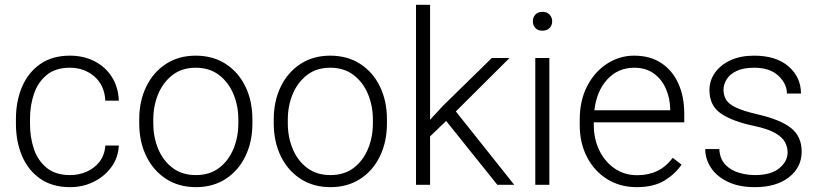

<svg xmlns="http://www.w3.org/2000/svg" viewBox="-20 -770 3415 800"><path d="M272 -40.5Q308.6 -40.5 341.1 -54.7Q373.5 -68.8 394.8 -96.2Q416 -123.5 418.9 -163.6H475.1Q472.7 -113.3 444.3 -74.2Q416 -35.2 370.8 -12.7Q325.7 9.8 272 9.8Q197.8 9.8 147.5 -25.4Q97.2 -60.5 71.8 -120.4Q46.4 -180.2 46.4 -253.9V-274.4Q46.4 -348.6 72 -408.4Q97.7 -468.3 147.7 -503.2Q197.8 -538.1 271.5 -538.1Q328.1 -538.1 373.3 -515.1Q418.5 -492.2 445.6 -450.2Q472.7 -408.2 475.1 -350.6H418.9Q415.5 -414.6 373.3 -451.2Q331.1 -487.8 271.5 -487.8Q211.4 -487.8 174.8 -457.8Q138.2 -427.7 121.6 -379.2Q105 -330.6 105 -274.4V-253.9Q105 -197.8 121.3 -149.2Q137.7 -100.6 174.6 -70.6Q211.4 -40.5 272 -40.5Z M560.1 -256.3V-272Q560.1 -349.1 589.4 -409.2Q618.7 -469.2 671.6 -503.7Q724.6 -538.1 795.4 -538.1Q867.2 -538.1 920.4 -503.7Q973.6 -469.2 1002.7 -409.2Q1031.7 -349.1 1031.7 -272V-256.3Q1031.7 -179.7 1002.7 -119.4Q973.6 -59.1 920.7 -24.7Q867.7 9.8 796.4 9.8Q725.1 9.8 671.9 -24.7Q618.7 -59.1 589.4 -119.4Q560.1 -179.7 560.1 -256.3ZM618.7 -272V-256.3Q618.7 -198.7 639.2 -149.4Q659.7 -100.1 699.2 -70.3Q738.8 -40.5 796.4 -40.5Q853.5 -40.5 892.8 -70.3Q932.1 -100.1 952.6 -149.4Q973.1 -198.7 973.1 -256.3V-272Q973.1 -329.1 952.6 -378.2Q932.1 -427.2 892.6 -457.5Q853 -487.8 795.4 -487.8Q738.3 -487.8 699 -457.5Q659.7 -427.2 639.2 -378.2Q618.7 -329.1 618.7 -272Z M1120.6 -256.3V-272Q1120.6 -349.1 1149.9 -409.2Q1179.2 -469.2 1232.2 -503.7Q1285.2 -538.1 1356 -538.1Q1427.7 -538.1 1481 -503.7Q1534.2 -469.2 1563.2 -409.2Q1592.3 -349.1 1592.3 -272V-256.3Q1592.3 -179.7 1563.2 -119.4Q1534.2 -59.1 1481.2 -24.7Q1428.2 9.8 1356.9 9.8Q1285.6 9.8 1232.4 -24.7Q1179.2 -59.1 1149.9 -119.4Q1120.6 -179.7 1120.6 -256.3ZM1179.2 -272V-256.3Q1179.2 -198.7 1199.7 -149.4Q1220.2 -100.1 1259.8 -70.3Q1299.3 -40.5 1356.9 -40.5Q1414.1 -40.5 1453.4 -70.3Q1492.7 -100.1 1513.2 -149.4Q1533.7 -198.7 1533.7 -256.3V-272Q1533.7 -329.1 1513.2 -378.2Q1492.7 -427.2 1453.1 -457.5Q1413.6 -487.8 1356 -487.8Q1298.8 -487.8 1259.5 -457.5Q1220.2 -427.2 1199.7 -378.2Q1179.2 -329.1 1179.2 -272Z M2052.2 0 1838.9 -266.1 1772 -201.7V0H1713.4V-750H1772V-271L1827.1 -330.6L2029.3 -528.3H2103L1879.4 -305.7L2122.6 0Z M2200.2 -681.2Q2200.2 -697.8 2210.7 -709.2Q2221.2 -720.7 2240.2 -720.7Q2258.8 -720.7 2269.8 -709.2Q2280.8 -697.8 2280.8 -681.2Q2280.8 -664.6 2269.8 -653.3Q2258.8 -642.1 2240.2 -642.1Q2221.2 -642.1 2210.7 -653.3Q2200.2 -664.6 2200.2 -681.2ZM2269 -528.3V0H2210.4V-528.3Z M2632.8 9.8Q2564 9.8 2510.3 -23.4Q2456.5 -56.6 2426 -115.2Q2395.5 -173.8 2395.5 -249.5V-270.5Q2395.5 -352.1 2427 -412.1Q2458.5 -472.2 2510.3 -505.1Q2562 -538.1 2622.1 -538.1Q2689.5 -538.1 2736.1 -506.8Q2782.7 -475.6 2806.9 -421.1Q2831.1 -366.7 2831.1 -295.9V-260.3H2454.1V-249.5Q2454.1 -191.4 2477.1 -143.8Q2500 -96.2 2540.8 -68.1Q2581.5 -40 2635.3 -40Q2681.6 -40 2718 -57.4Q2754.4 -74.7 2783.2 -112.3L2819.8 -84Q2793.9 -45.4 2748.8 -17.8Q2703.6 9.8 2632.8 9.8ZM2622.1 -487.8Q2555.2 -487.8 2510.5 -439.2Q2465.8 -390.6 2456.5 -310.5H2772.5V-316.9Q2771.5 -361.3 2754.6 -400.1Q2737.8 -439 2704.8 -463.4Q2671.9 -487.8 2622.1 -487.8Z M3261.7 -134.8Q3261.7 -156.7 3251 -177.5Q3240.2 -198.2 3209.7 -215.8Q3179.2 -233.4 3120.6 -245.6Q3032.2 -264.2 2984.1 -296.9Q2936 -329.6 2936 -394.5Q2936 -434.1 2958.7 -466.6Q2981.4 -499 3023.2 -518.6Q3064.9 -538.1 3122.1 -538.1Q3213.9 -538.1 3265.6 -493.2Q3317.4 -448.2 3317.4 -380.4H3258.8Q3258.8 -420.9 3223.4 -454.3Q3188 -487.8 3122.1 -487.8Q3076.7 -487.8 3048.6 -474.1Q3020.5 -460.4 3007.6 -439.2Q2994.6 -418 2994.6 -396Q2994.6 -373 3005.1 -355Q3015.6 -336.9 3045.9 -322.3Q3076.2 -307.6 3135.3 -293.9Q3231.4 -272 3275.9 -236.6Q3320.3 -201.2 3320.3 -138.2Q3320.3 -72.8 3267.3 -31.5Q3214.4 9.8 3125.5 9.8Q3058.6 9.8 3012.2 -12.7Q2965.8 -35.2 2942.1 -71.5Q2918.5 -107.9 2918.5 -148.9H2977.1Q2979.5 -107.4 3002.4 -83.7Q3025.4 -60.1 3058.8 -50.3Q3092.3 -40.5 3125.5 -40.5Q3192.4 -40.5 3227.1 -69.1Q3261.7 -97.7 3261.7 -134.8Z"/></svg>

Font: Vazirmatn UI FD ExtraLight
Style: Regular
Weight: 200
Designer: Saber Rastikerdar
Foundry: Saber Rastikerdar
Version: Version 33.003